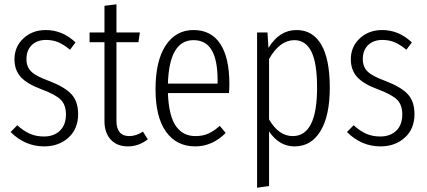

<svg xmlns="http://www.w3.org/2000/svg" viewBox="-20 -675 2001 900"><path d="M194.8 -534.2Q272.9 -534.2 334 -476.1L308.1 -441.9Q279.3 -465.8 253.4 -476.8Q227.5 -487.8 195.8 -487.8Q154.3 -487.8 129.2 -463.9Q104 -439.9 104 -397.9Q104 -361.3 126.7 -339.4Q149.4 -317.4 209 -295.9Q282.2 -268.1 314.2 -234.1Q346.2 -200.2 346.2 -140.1Q346.2 -70.8 300.8 -29.8Q255.4 11.2 187 11.2Q97.2 11.2 29.8 -56.2L61 -87.9Q89.8 -61.5 119.4 -48.3Q148.9 -35.2 186 -35.2Q232.4 -35.2 260.7 -62.3Q289.1 -89.4 289.1 -138.2Q289.1 -182.6 265.6 -206.8Q242.2 -231 175.8 -255.9Q106.9 -281.2 77.4 -314Q47.9 -346.7 47.9 -397Q47.9 -456.1 89.8 -495.1Q131.8 -534.2 194.8 -534.2Z M649.9 -58.1 672.9 -22Q630.4 11.2 579.6 11.2Q528.3 11.2 499 -20.8Q469.7 -52.7 469.7 -106.9V-477.1H399.9V-522.9H469.7V-647.9L525.9 -654.8V-522.9H635.7L628.9 -477.1H525.9V-106.9Q525.9 -73.7 540.8 -55.4Q555.7 -37.1 585.9 -37.1Q618.2 -37.1 649.9 -58.1Z M1055.2 -280.8Q1055.2 -258.3 1053.2 -238.8H767.1Q769 -183.1 779.3 -143.3Q789.6 -103.5 806.9 -80.8Q824.2 -58.1 846.2 -47.6Q868.2 -37.1 896 -37.1Q930.2 -37.1 956.1 -48.6Q981.9 -60.1 1010.3 -85L1038.1 -51.8Q975.1 11.2 895 11.2Q807.6 11.2 758.3 -57.4Q709 -126 709 -256.8Q709 -389.6 756.6 -461.9Q804.2 -534.2 887.2 -534.2Q969.7 -534.2 1012.5 -469.5Q1055.2 -404.8 1055.2 -280.8ZM1000 -283.2V-298.8Q1000 -393.1 972.4 -439.9Q944.8 -486.8 887.2 -486.8Q773.4 -486.8 767.1 -283.2Z M1370.1 -534.2Q1445.8 -534.2 1485.8 -466.1Q1525.9 -397.9 1525.9 -264.2Q1525.9 -132.8 1482.4 -60.8Q1439 11.2 1360.8 11.2Q1288.6 11.2 1241.2 -59.1V196.8L1185.1 205.1V-522.9H1233.9L1238.3 -450.2Q1289.1 -534.2 1370.1 -534.2ZM1352.1 -37.1Q1466.3 -37.1 1466.3 -264.2Q1466.3 -379.9 1439.5 -433.3Q1412.6 -486.8 1359.9 -486.8Q1292 -486.8 1241.2 -398.9V-115.2Q1286.6 -37.1 1352.1 -37.1Z M1771.5 -534.2Q1849.6 -534.2 1910.6 -476.1L1884.8 -441.9Q1856 -465.8 1830.1 -476.8Q1804.2 -487.8 1772.5 -487.8Q1731 -487.8 1705.8 -463.9Q1680.7 -439.9 1680.7 -397.9Q1680.7 -361.3 1703.4 -339.4Q1726.1 -317.4 1785.6 -295.9Q1858.9 -268.1 1890.9 -234.1Q1922.9 -200.2 1922.9 -140.1Q1922.9 -70.8 1877.4 -29.8Q1832 11.2 1763.7 11.2Q1673.8 11.2 1606.4 -56.2L1637.7 -87.9Q1666.5 -61.5 1696 -48.3Q1725.6 -35.2 1762.7 -35.2Q1809.1 -35.2 1837.4 -62.3Q1865.7 -89.4 1865.7 -138.2Q1865.7 -182.6 1842.3 -206.8Q1818.8 -231 1752.4 -255.9Q1683.6 -281.2 1654.1 -314Q1624.5 -346.7 1624.5 -397Q1624.5 -456.1 1666.5 -495.1Q1708.5 -534.2 1771.5 -534.2Z"/></svg>

Font: Fira Sans Compressed Light
Style: Regular
Weight: 300
Width: 1
Designer: Carrois Corporate & Edenspiekermann AG
Foundry: Carrois Corporate GbR & Edenspiekermann AG
Version: Version 4.203;PS 004.203;hotconv 1.0.88;makeotf.lib2.5.64775